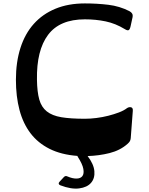

<svg xmlns="http://www.w3.org/2000/svg" viewBox="-20 -898 869 1122"><path d="M722 -266Q734 -274 746 -271Q758 -268 756 -249L744 -91Q743 -80 739 -73Q735 -66 725 -57Q682 -19 620.5 -3.5Q559 12 492 14Q528 61 531.5 102.5Q535 144 512 170.5Q489 197 442.5 203Q396 209 333 185Q325 182 323.5 176Q322 170 328 164L353 137Q362 127 374 133Q404 146 427.5 145.5Q451 145 461.5 131Q472 117 467 89Q462 61 435 19L432 13Q338 6 270 -28Q202 -62 158.5 -119Q115 -176 94 -255Q73 -334 73 -432Q73 -535 99.5 -618Q126 -701 177.5 -758.5Q229 -816 304 -847Q379 -878 476 -878Q548 -878 613.5 -870Q679 -862 736 -833Q759 -821 755 -799L743 -744Q739 -726 732 -722Q725 -718 709 -728Q655 -761 597.5 -773Q540 -785 476 -785Q329 -785 261 -694.5Q193 -604 196 -432Q197 -361 209.5 -316.5Q222 -272 253.5 -247Q285 -222 338.5 -213Q392 -204 476 -204Q508 -204 543.5 -208.5Q579 -213 612.5 -221.5Q646 -230 675 -241Q704 -252 722 -266Z"/></svg>

Font: OpenDyslexic 3
Style: Regular
Weight: 400
Designer: Abelardo Gonzalez
Version: Version 1.000;PS 001.001;hotconv 1.0.56